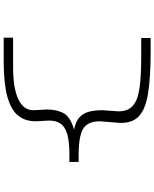

<svg xmlns="http://www.w3.org/2000/svg" viewBox="82 -823 836 1040"><g transform="rotate(-90 500.0 -303.0)"><path d="M742 95Q598 95 511 80.5Q424 66 387 28Q350 -10 355 -80L363 -180Q363 -246 322.5 -270.5Q282 -295 183 -295H143V-345H181Q252 -345 292.5 -356.5Q333 -368 350 -392.5Q367 -417 367 -455L363 -527Q363 -585 394.5 -623.5Q426 -662 497.5 -681.5Q569 -701 690 -701H816V-650H652Q542 -650 482 -621.5Q422 -593 423 -538L427 -468Q427 -413 406.5 -376Q386 -339 318 -320Q362 -311 384.5 -290.5Q407 -270 415 -239Q423 -208 423 -165L417 -81Q416 -30 446 -2.5Q476 25 542 34.5Q608 44 712 44H814V95Z"/></g></svg>

Font: Inconsolata UltraExpanded Light
Style: Regular
Weight: 300
Width: 9
Monospace: yes
Designer: Raph Levien, Cyreal, Brenton Simpson
Foundry: Raph Levien, Cyreal, Google
Version: Version 3.001; ttfautohint (v1.8.2.53-6de2)